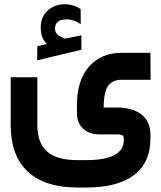

<svg xmlns="http://www.w3.org/2000/svg" viewBox="-20 -647 744 886"><path d="M196.8 -443.8Q181.6 -458.5 174.8 -477.1Q168 -495.6 168 -521Q168 -569.3 200 -598.4Q231.9 -627.4 280.8 -627.4Q293 -627.4 304.9 -625Q316.9 -622.6 327.9 -617.9Q338.9 -613.3 349.6 -606.9L352.1 -605.5V-602.5L352.5 -544.4V-535.6L345.2 -540Q335.4 -546.4 325.9 -550Q316.4 -553.7 306.9 -555.7Q297.4 -557.6 287.6 -557.6Q233.9 -557.6 233.9 -514.6Q233.9 -504.9 237.8 -497.3Q241.7 -489.7 250.5 -483.2Q259.3 -476.6 273.9 -471.2Q278.8 -469.2 281.7 -469.2Q282.7 -469.2 284.7 -469.7Q296.9 -472.2 319.3 -476.6Q341.8 -481 349.6 -482.9L355.5 -483.9V-478V-421.4V-417.5L351.6 -416.5L157.7 -370.1L151.9 -368.7V-374.5V-429.7V-433.6L155.8 -434.6ZM335 -162.1Q335 -276.4 390.9 -339.8Q446.8 -403.3 542 -403.3H654.8H674.3V-383.8L674.8 -298.3V-278.8H655.3H539.6Q500 -278.8 480 -251.7Q460 -224.6 458.5 -162.1V-150.9H517.1Q591.3 -150.9 632.8 -118.7Q674.3 -86.4 674.3 -23.9V-9.8Q674.3 103.5 598.4 160.9Q522.5 218.3 378.4 218.3H337.4Q187 218.3 108.2 144.8Q29.3 71.3 29.3 -70.8V-271V-290.5H48.8H132.8H152.3V-271V-70.8Q152.3 12.2 197 52Q241.7 91.8 337.4 91.8H378.4Q551.3 91.8 551.3 -1V-6.8Q551.3 -17.6 545.2 -22.2Q539.1 -26.9 517.1 -26.9H439.9Q391.6 -26.9 363.3 -53.2Q335 -79.6 335 -127Z"/></svg>

Font: Shabnam WOL
Style: Bold-WOL
Weight: 700
Foundry: DejaVu fonts team - Redesigned by Saber Rastikerdar - Based on Vazir font
Version: Version 5.0.0